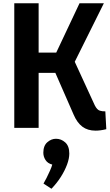

<svg xmlns="http://www.w3.org/2000/svg" viewBox="-20 -788 675 1183"><path d="M297 375 248 343Q255 332 266.5 309Q278 286 288.5 262.5Q299 239 302 226Q274 219 260.5 198Q247 177 247 153Q247 110 271.5 88.5Q296 67 325 67Q357 67 382 89.5Q407 112 407 158Q407 189 393 226.5Q379 264 354.5 302.5Q330 341 297 375ZM635 8Q599 17 569 17Q520 17 487.5 -7.5Q455 -32 434 -81L311 -362L357 -339H196L218 -362V0H68V-768H218V-442L196 -464H360L319 -448L470 -768H620L426 -378V-439L564 -139Q578 -111 595.5 -106Q613 -101 629 -102Z"/></svg>

Font: Yaldevi
Style: Bold
Weight: 700
Designer: Sol Matas, Rajitha Manaperi, Kosala Senevirathne
Foundry: Mooniak
Version: Version 1.100